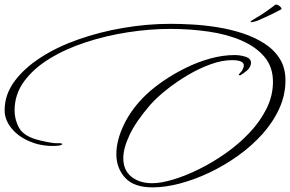

<svg xmlns="http://www.w3.org/2000/svg" viewBox="-26 -760 1254 830"><path d="M633 50Q553 50 515 8.5Q477 -33 477 -94Q477 -154 510.5 -223Q544 -292 607 -352Q639 -382 683 -412Q727 -442 778 -467Q829 -492 883 -507Q937 -522 988 -522Q1013 -522 1036 -514.5Q1059 -507 1059 -489Q1059 -483 1058 -480Q1053 -464 1040.5 -454Q1028 -444 1014 -435Q1013 -434 1008.5 -435Q1004 -436 1008 -440L1020 -454Q1028 -468 1028 -477Q1028 -500 977 -500Q934 -500 884 -482Q834 -464 784.5 -434.5Q735 -405 692.5 -371Q650 -337 622 -305Q561 -234 534 -176.5Q507 -119 507 -77Q507 -24 542 4Q577 32 632 32Q669 32 721.5 16.5Q774 1 833 -28Q892 -57 949 -97Q1006 -137 1052 -185.5Q1098 -234 1126 -290Q1154 -346 1154 -406Q1154 -471 1117 -514.5Q1080 -558 1017.5 -585Q955 -612 875.5 -623.5Q796 -635 710 -635Q621 -635 527 -620.5Q433 -606 345.5 -577.5Q258 -549 188.5 -506.5Q119 -464 78 -408Q37 -352 37 -282Q37 -245 55 -210Q73 -175 128 -158Q148 -152 178 -146Q208 -140 224 -141H228Q243 -141 243 -137Q243 -134 231 -131Q224 -130 216.5 -129.5Q209 -129 201 -129Q170 -129 136 -137Q69 -156 31.5 -196.5Q-6 -237 -6 -283Q-6 -350 35.5 -407Q77 -464 148.5 -510.5Q220 -557 312.5 -589.5Q405 -622 507.5 -639.5Q610 -657 712 -657Q754 -657 807 -654Q860 -651 915.5 -642Q971 -633 1023 -616Q1075 -599 1117 -572Q1159 -545 1183.5 -506Q1208 -467 1208 -412Q1208 -349 1181 -290Q1154 -231 1107.5 -179.5Q1061 -128 1002 -86Q943 -44 878.5 -13.5Q814 17 751 33.5Q688 50 633 50ZM1060.6 -664.1Q1057.2 -664.1 1057.2 -665.8Q1057.2 -669.2 1074.2 -678.6Q1099.7 -693 1124 -710Q1148.2 -727 1164.3 -739.8Q1173.7 -741.5 1183.5 -733Q1193.2 -724.5 1190.7 -720.2Q1178.8 -713.4 1160.1 -704.1Q1141.4 -694.7 1121.4 -685.8Q1101.4 -676.9 1086.1 -670.1Q1081 -668.4 1073 -666.3Q1064.9 -664.1 1060.6 -664.1Z"/></svg>

Font: WindSong
Style: Regular
Weight: 400
Designer: Robert E. Leuschke
Foundry: Robert E. Leuschke
Version: Version 1.010; ttfautohint (v1.8.3)